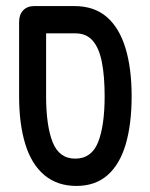

<svg xmlns="http://www.w3.org/2000/svg" viewBox="-20 -602 493 633"><path d="M232 11Q169 11 126.5 -24.5Q84 -60 63.5 -126.5Q43 -193 43 -284V-530Q43 -554 56.5 -568Q70 -582 93 -582H225Q290 -582 331.5 -546.5Q373 -511 393.5 -444Q414 -377 414 -285Q414 -193 394.5 -126.5Q375 -60 334.5 -24.5Q294 11 232 11ZM228 -79Q282 -79 303.5 -133.5Q325 -188 325 -285Q325 -350 316 -396.5Q307 -443 286 -467.5Q265 -492 229 -492H132V-285Q132 -188 153.5 -133.5Q175 -79 228 -79Z"/></svg>

Font: Fredoka Condensed
Style: Regular
Weight: 400
Width: 3
Designer: Ben Nathan
Foundry: Milena B. Brandão, Ben Nathan
Version: Version 2.001